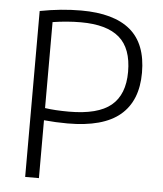

<svg xmlns="http://www.w3.org/2000/svg" viewBox="-53 -795 712 841"><g transform="rotate(5 303.0 -374.0)"><path d="M89 -729.5Q182 -747.5 270.5 -747.5Q414 -747.5 486.5 -686.8Q559 -626 559 -499Q559 -375.5 484.2 -312.5Q409.5 -249.5 253.5 -249.5Q201.5 -249.5 149.5 -254.5V0H89ZM498 -497.5Q498 -600.5 442.8 -648.2Q387.5 -696 273.5 -696Q213 -696 149.5 -686V-308Q193.5 -301.5 255 -301.5Q382 -301.5 440 -349.5Q498 -397.5 498 -497.5Z"/></g></svg>

Font: Encode Sans Light
Style: Regular
Weight: 300
Designer: Multiple Designers
Foundry: Impallari Type
Version: Version 2.000